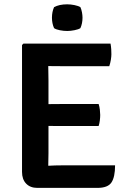

<svg xmlns="http://www.w3.org/2000/svg" viewBox="-20 -890 609 911"><path d="M526 -105.5Q526 -50 508.8 -24.2Q491.5 1.5 442.5 1.5H157Q123.5 1.5 104 -18.8Q84.5 -39 84.5 -74.5V-676.5L91 -683H504.5Q507 -668.5 507.8 -656Q508.5 -643.5 508.5 -632.5Q508.5 -622 506 -606.2Q503.5 -590.5 498.5 -576H274Q263 -576 245.2 -576.2Q227.5 -576.5 209 -576.5Q209 -556.5 209.5 -542.2Q210 -528 210 -508V-396Q228 -396 245.5 -396.2Q263 -396.5 274 -396.5H448Q452 -384.5 453.8 -369.5Q455.5 -354.5 455.5 -344.5Q455.5 -333.5 453.8 -319Q452 -304.5 448 -292H274Q263 -292 245.5 -292.2Q228 -292.5 210 -292.5V-162.5Q210 -147 209.5 -133.8Q209 -120.5 209 -104V-103.5Q224.5 -104.5 241.2 -105Q258 -105.5 278 -105.5ZM226.5 -806Q226.5 -833.5 236.5 -856Q261 -869.5 299 -869.5Q315 -869.5 333.5 -865.8Q352 -862 361.5 -856Q366.5 -845 369 -831.2Q371.5 -817.5 371.5 -806Q371.5 -779 361.5 -756.5Q352.5 -750.5 333.8 -746.8Q315 -743 299 -743Q282 -743 264 -746.5Q246 -750 236.5 -756.5Q226.5 -779 226.5 -806Z"/></svg>

Font: Signika Negative SC SemiBold
Style: Regular
Weight: 600
Designer: Anna Giedryś
Foundry: Anna Giedryś
Version: Version 2.000; ttfautohint (v1.8.3) -l 8 -r 50 -G 200 -x 9 -